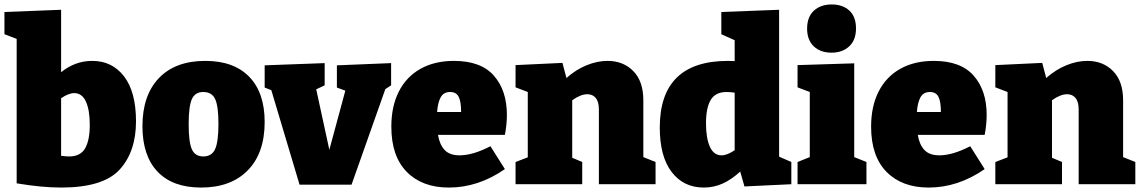

<svg xmlns="http://www.w3.org/2000/svg" viewBox="-27 -829 5132 864"><path d="M585 -283Q585 -146 511 -65.5Q437 15 248 15Q161 15 48 -4V-654L-7 -675V-775L248 -785V-504Q311 -555 388 -555Q478 -555 531.5 -485Q585 -415 585 -283ZM377 -267Q377 -334 359.5 -372Q342 -410 307 -410Q282 -410 248 -387V-128Q268 -125 284 -125Q335 -125 356 -161.5Q377 -198 377 -267Z M1164 -280Q1164 -140 1088 -62.5Q1012 15 878 15Q750 15 682 -56.5Q614 -128 614 -261Q614 -400 688 -477.5Q762 -555 897 -555Q1025 -555 1094.5 -483.5Q1164 -412 1164 -280ZM822 -270Q822 -189 836.5 -157Q851 -125 888 -125Q926 -125 941 -158Q956 -191 956 -272Q956 -352 941 -383.5Q926 -415 888 -415Q851 -415 836.5 -383Q822 -351 822 -270Z M1489 -535 1733 -545V-445L1707 -428L1555 2H1321L1194 -423L1164 -435V-535L1434 -545V-445L1396 -427L1455 -155L1527 -421L1489 -435Z M2245 -222H1944Q1951 -179 1973.5 -154.5Q1996 -130 2041 -130Q2101 -130 2180 -171L2245 -68Q2125 15 1993 15Q1873 15 1803.5 -55.5Q1734 -126 1734 -259Q1734 -351 1768 -417.5Q1802 -484 1865.5 -519.5Q1929 -555 2016 -555Q2137 -555 2195.5 -488.5Q2254 -422 2254 -312Q2254 -269 2245 -222ZM1940 -325H2048Q2048 -372 2037 -393.5Q2026 -415 1999 -415Q1969 -415 1956 -391Q1943 -367 1940 -325Z M2868 -122 2923 -100V0H2668V-336Q2668 -371 2654 -388Q2640 -405 2616 -405Q2586 -405 2548 -378V-119L2593 -100V0H2293V-100L2348 -121V-415L2293 -436V-536L2504 -546L2522 -478Q2565 -516 2613 -535.5Q2661 -555 2707 -555Q2778 -555 2823 -509Q2868 -463 2868 -378Z M3479 -124 3534 -100V0L3323 10L3304 -57Q3265 -21 3225 -3Q3185 15 3140 15Q3049 15 2995.5 -55Q2942 -125 2942 -255Q2942 -555 3249 -555Q3269 -555 3279 -554V-648L3219 -675V-775L3479 -785ZM3220 -130Q3245 -130 3279 -153V-412Q3260 -415 3243 -415Q3192 -415 3171 -379Q3150 -343 3150 -274Q3150 -207 3167.5 -168.5Q3185 -130 3220 -130Z M3817 -544V-122L3872 -100V0H3562V-100L3617 -122V-415L3562 -436V-536ZM3605 -700Q3605 -753 3635.5 -781Q3666 -809 3716 -809Q3765 -809 3795 -781.5Q3825 -754 3825 -701Q3825 -649 3794.5 -620.5Q3764 -592 3715 -592Q3665 -592 3635 -620.5Q3605 -649 3605 -700Z M4404 -222H4103Q4110 -179 4132.5 -154.5Q4155 -130 4200 -130Q4260 -130 4339 -171L4404 -68Q4284 15 4152 15Q4032 15 3962.5 -55.5Q3893 -126 3893 -259Q3893 -351 3927 -417.5Q3961 -484 4024.5 -519.5Q4088 -555 4175 -555Q4296 -555 4354.5 -488.5Q4413 -422 4413 -312Q4413 -269 4404 -222ZM4099 -325H4207Q4207 -372 4196 -393.5Q4185 -415 4158 -415Q4128 -415 4115 -391Q4102 -367 4099 -325Z M5027 -122 5082 -100V0H4827V-336Q4827 -371 4813 -388Q4799 -405 4775 -405Q4745 -405 4707 -378V-119L4752 -100V0H4452V-100L4507 -121V-415L4452 -436V-536L4663 -546L4681 -478Q4724 -516 4772 -535.5Q4820 -555 4866 -555Q4937 -555 4982 -509Q5027 -463 5027 -378Z"/></svg>

Font: Bitter Pro Black
Style: Regular
Weight: 900
Designer: Sol Matas, and Bitter project Authors
Foundry: Sol Matas
Version: Version 1.010